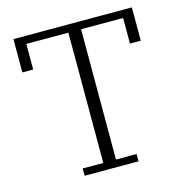

<svg xmlns="http://www.w3.org/2000/svg" viewBox="-104 -794 855 891"><g transform="rotate(-15 323.5 -349.0)"><path d="M194 -35H293V-661H91V-538H39V-698H608V-538H556V-661H354V-35H453V0H194Z"/></g></svg>

Font: IBM Plex Serif Light
Style: Regular
Weight: 300
Designer: Mike Abbink, Paul van der Laan, Pieter van Rosmalen
Foundry: Bold Monday
Version: Version 3.001